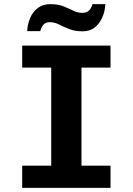

<svg xmlns="http://www.w3.org/2000/svg" viewBox="-20 -906 640 926"><path d="M87 0V-107H227V-580H87V-686H513V-580H373V-107H513V0ZM111 -756Q113 -790 125.5 -819.5Q138 -849 162.5 -867.5Q187 -886 223 -886Q260 -886 286 -875.5Q312 -865 333.5 -854.5Q355 -844 377 -844Q398 -844 409.5 -855.5Q421 -867 426 -886H488Q487 -854 474 -823.5Q461 -793 437.5 -774Q414 -755 378 -755Q341 -755 313.5 -766Q286 -777 264.5 -788Q243 -799 220 -799Q201 -799 190.5 -788Q180 -777 174 -756Z"/></svg>

Font: Chivo Mono Medium SemiBold
Style: Regular
Weight: 600
Monospace: yes
Version: Version 1.008